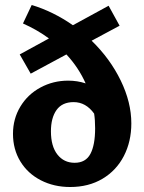

<svg xmlns="http://www.w3.org/2000/svg" viewBox="-20 -741 578 769"><path d="M506 -247Q506 -174 476 -116Q446 -58 390.5 -25Q335 8 261 8Q196 8 143.5 -19Q91 -46 61.5 -94.5Q32 -143 32 -205Q32 -265 61.5 -314Q91 -363 142 -390.5Q193 -418 253 -418Q290 -418 323 -407Q295 -470 246 -523L103 -446L59 -523L176 -587Q130 -621 72 -647L107 -721Q193 -695 272 -640L415 -718L459 -638L347 -578Q421 -506 463.5 -418.5Q506 -331 506 -247ZM361 -227Q361 -261 357 -286Q324 -332 275 -332Q229 -332 206.5 -300.5Q184 -269 184 -215Q184 -155 210 -122Q236 -89 279 -89Q323 -89 342 -124.5Q361 -160 361 -227Z"/></svg>

Font: Ysabeau Ultrabold
Style: Regular
Weight: 800
Designer: Christian Thalmann (Catharsis Fonts)
Version: Version 0.003